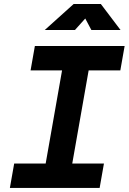

<svg xmlns="http://www.w3.org/2000/svg" viewBox="-20 -918 629 938"><path d="M28.3 0H466.8L487.8 -119.1H333L413.1 -574.2H567.9L588.9 -693.4H150.4L129.4 -574.2H283.2L203.1 -119.1H49.3ZM198.7 -771.5H346.2L396.5 -827.6L426.3 -771.5H568.8L472.7 -898.4H339.8Z"/></svg>

Font: Cascadia Code
Style: Bold Italic
Weight: 700
Italic angle: -10°
Monospace: yes
Designer: Aaron Bell
Foundry: Saja Typeworks
Version: Version 2404.023